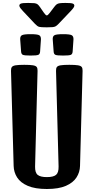

<svg xmlns="http://www.w3.org/2000/svg" viewBox="-20 -1259 626 1285"><path d="M293.5 5.9Q214.8 5.9 166 -15.1Q117.2 -36.1 94.7 -71.3Q72.3 -106.4 71.3 -148.9L53.7 -784.7Q53.2 -801.8 59.3 -810.3Q65.4 -818.8 84.7 -822Q104 -825.2 142.6 -825.2Q181.2 -825.2 200.4 -822Q219.7 -818.8 225.8 -810.3Q231.9 -801.8 231.4 -784.7L214.8 -144.5Q213.9 -103.5 232.2 -88.6Q250.5 -73.7 293.5 -73.7Q336.9 -73.7 355 -88.6Q373 -103.5 372.1 -144.5L355 -784.7Q354.5 -801.8 360.6 -810.3Q366.7 -818.8 386 -822Q405.3 -825.2 443.8 -825.2Q482.4 -825.2 501.7 -822Q521 -818.8 527.1 -810.3Q533.2 -801.8 532.7 -784.7L515.6 -148.9Q514.6 -106.4 491.9 -71.3Q469.2 -36.1 420.9 -15.1Q372.6 5.9 293.5 5.9ZM402.3 -887.2Q361.3 -887.2 350.6 -892.1Q339.8 -897 338.9 -915L333 -994.6Q331.5 -1015.6 343.8 -1022.9Q356 -1030.3 402.3 -1030.3Q448.7 -1030.3 460.7 -1022.9Q472.7 -1015.6 471.7 -994.6L466.3 -915Q465.3 -897 454.3 -892.1Q443.4 -887.2 402.3 -887.2ZM184.6 -887.2Q143.6 -887.2 132.8 -892.1Q122.1 -897 121.1 -915L115.2 -994.6Q113.8 -1015.6 126 -1022.9Q138.2 -1030.3 184.6 -1030.3Q231 -1030.3 242.9 -1022.9Q254.9 -1015.6 253.9 -994.6L248.5 -915Q247.6 -897 236.6 -892.1Q225.6 -887.2 184.6 -887.2ZM288.6 -1076.2Q254.4 -1076.2 242.2 -1079.3Q230 -1082.5 214.8 -1098.6L134.3 -1184.1Q127 -1191.9 118.2 -1202.6Q109.4 -1213.4 109.4 -1221.2Q109.4 -1231 120.4 -1235.1Q131.3 -1239.3 168.5 -1239.3Q195.8 -1239.3 209.5 -1237.8Q223.1 -1236.3 230.7 -1230.7Q238.3 -1225.1 246.6 -1212.9L273.4 -1174.3Q286.1 -1155.8 293.5 -1155.8Q299.8 -1155.8 312.5 -1172.4L343.3 -1212.9Q352.1 -1224.6 359.6 -1230.2Q367.2 -1235.8 380.4 -1237.5Q393.6 -1239.3 418.5 -1239.3Q456.1 -1239.3 466.8 -1235.1Q477.5 -1231 477.5 -1221.2Q477.5 -1213.4 469 -1202.9Q460.4 -1192.4 452.6 -1184.1L371.1 -1098.6Q360.8 -1087.9 352.8 -1083.3Q344.7 -1078.6 332.3 -1077.4Q319.8 -1076.2 296.4 -1076.2Z"/></svg>

Font: Denk One
Style: Regular
Weight: 400
Designer: Irina Smirnova, Eben Sorkin
Foundry: Sorkin Type Co.f
Version: Version 1.004; ttfautohint (v1.8.4.7-5d5b);gftools[0.9.23]